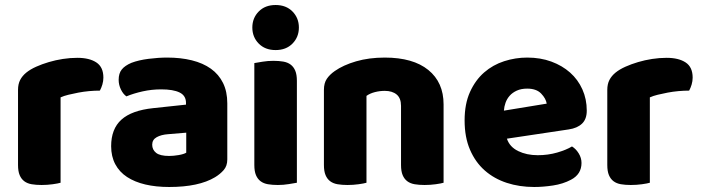

<svg xmlns="http://www.w3.org/2000/svg" viewBox="-20 -731 2805 767"><path d="M222 -1Q212 2 190.5 5Q169 8 146 8Q124 8 106.5 5Q89 2 77 -7Q65 -16 58.5 -31.5Q52 -47 52 -72V-372Q52 -395 60.5 -411.5Q69 -428 85 -441Q101 -454 124.5 -464.5Q148 -475 175 -483Q202 -491 231 -495.5Q260 -500 289 -500Q337 -500 365 -481.5Q393 -463 393 -421Q393 -407 389 -393.5Q385 -380 379 -369Q358 -369 336 -367Q314 -365 293 -361Q272 -357 253.5 -352.5Q235 -348 222 -342Z M656 -108Q673 -108 693.5 -111.5Q714 -115 724 -121V-201L652 -195Q624 -193 606 -183Q588 -173 588 -153Q588 -133 603.5 -120.5Q619 -108 656 -108ZM648 -501Q702 -501 746.5 -490Q791 -479 822.5 -456.5Q854 -434 871 -399.5Q888 -365 888 -318V-94Q888 -68 873.5 -51.5Q859 -35 839 -23Q774 16 656 16Q603 16 560.5 6Q518 -4 487.5 -24Q457 -44 440.5 -75Q424 -106 424 -147Q424 -216 465 -253Q506 -290 592 -299L723 -313V-320Q723 -349 697.5 -361.5Q672 -374 624 -374Q586 -374 550 -366Q514 -358 485 -346Q472 -355 463 -373.5Q454 -392 454 -412Q454 -438 466.5 -453.5Q479 -469 505 -480Q534 -491 573.5 -496Q613 -501 648 -501Z M988 -621Q988 -659 1013.5 -685Q1039 -711 1081 -711Q1123 -711 1148.5 -685Q1174 -659 1174 -621Q1174 -583 1148.5 -557Q1123 -531 1081 -531Q1039 -531 1013.5 -557Q988 -583 988 -621ZM1166 -1Q1155 1 1133.5 4.5Q1112 8 1090 8Q1068 8 1050.5 5Q1033 2 1021 -7Q1009 -16 1002.5 -31.5Q996 -47 996 -72V-479Q1007 -481 1028.5 -484.5Q1050 -488 1072 -488Q1094 -488 1111.5 -485Q1129 -482 1141 -473Q1153 -464 1159.5 -448.5Q1166 -433 1166 -408Z M1582 -308Q1582 -339 1564.5 -353.5Q1547 -368 1517 -368Q1497 -368 1477.5 -363Q1458 -358 1444 -348V-1Q1434 2 1412.5 5Q1391 8 1368 8Q1346 8 1328.5 5Q1311 2 1299 -7Q1287 -16 1280.5 -31.5Q1274 -47 1274 -72V-372Q1274 -399 1285.5 -416Q1297 -433 1317 -447Q1351 -471 1402.5 -486Q1454 -501 1517 -501Q1630 -501 1691 -451.5Q1752 -402 1752 -314V-1Q1742 2 1720.5 5Q1699 8 1676 8Q1654 8 1636.5 5Q1619 2 1607 -7Q1595 -16 1588.5 -31.5Q1582 -47 1582 -72Z M2114 16Q2055 16 2004.5 -0.5Q1954 -17 1916.5 -50Q1879 -83 1857.5 -133Q1836 -183 1836 -250Q1836 -316 1857.5 -363.5Q1879 -411 1914 -441.5Q1949 -472 1994 -486.5Q2039 -501 2086 -501Q2139 -501 2182.5 -485Q2226 -469 2257.5 -441Q2289 -413 2306.5 -374Q2324 -335 2324 -289Q2324 -255 2305 -237Q2286 -219 2252 -214L2005 -177Q2016 -144 2050 -127.5Q2084 -111 2128 -111Q2169 -111 2205.5 -121.5Q2242 -132 2265 -146Q2281 -136 2292 -118Q2303 -100 2303 -80Q2303 -35 2261 -13Q2229 4 2189 10Q2149 16 2114 16ZM2086 -377Q2062 -377 2044.5 -369Q2027 -361 2016 -348.5Q2005 -336 1999.5 -320.5Q1994 -305 1993 -289L2164 -317Q2161 -337 2142 -357Q2123 -377 2086 -377Z M2576 -1Q2566 2 2544.5 5Q2523 8 2500 8Q2478 8 2460.5 5Q2443 2 2431 -7Q2419 -16 2412.5 -31.5Q2406 -47 2406 -72V-372Q2406 -395 2414.5 -411.5Q2423 -428 2439 -441Q2455 -454 2478.5 -464.5Q2502 -475 2529 -483Q2556 -491 2585 -495.5Q2614 -500 2643 -500Q2691 -500 2719 -481.5Q2747 -463 2747 -421Q2747 -407 2743 -393.5Q2739 -380 2733 -369Q2712 -369 2690 -367Q2668 -365 2647 -361Q2626 -357 2607.5 -352.5Q2589 -348 2576 -342Z"/></svg>

Font: Baloo
Style: Regular
Weight: 400
Designer: Sarang Kulkarni and Ek Type
Foundry: Ek Type
Version: Version 1.443;PS 1.000;hotconv 16.6.51;makeotf.lib2.5.65220;